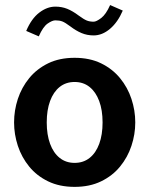

<svg xmlns="http://www.w3.org/2000/svg" viewBox="-20 -723 585 753"><path d="M272.6 -401.5Q306.8 -401.5 331.2 -382Q355.7 -362.4 369 -326.8Q382.3 -291.3 382.3 -242.9Q382.3 -194.7 369.2 -159Q356.1 -123.3 331.6 -103.8Q307.1 -84.2 272.6 -84.2Q238.5 -84.2 214 -103.8Q189.5 -123.3 176.4 -159Q163.3 -194.7 163.3 -242.9Q163.3 -291.3 176.4 -326.8Q189.5 -362.4 214 -382Q238.5 -401.5 272.6 -401.5ZM272.6 -496.3Q213.1 -496.3 168.7 -474.6Q124.3 -452.9 94.6 -416.6Q64.9 -380.2 50 -335.1Q35.2 -290 35.2 -242.9Q35.2 -196.2 50 -151.1Q64.9 -106 94.6 -69.6Q124.3 -33.2 168.9 -11.7Q213.5 9.9 272.6 9.9Q331.7 9.9 376.3 -11.7Q420.9 -33.2 450.7 -69.6Q480.6 -106 495.5 -151.1Q510.5 -196.2 510.5 -242.9Q510.5 -290 495.5 -335.1Q480.6 -380.2 450.7 -416.6Q420.9 -452.9 376.5 -474.6Q332 -496.3 272.6 -496.3ZM82.8 -601.7 132.1 -580.4Q148.6 -617.9 166.8 -630.6Q185.1 -643.2 196.9 -643.2Q213.1 -643.2 224.4 -638.9Q235.6 -634.6 255.9 -619.4Q278.1 -602.4 299.9 -593.3Q321.7 -584.1 347.3 -584.1Q380.9 -584.1 411.4 -609.9Q441.9 -635.7 461.5 -681.5L411.9 -703.2Q395.6 -666.4 376.7 -652.2Q357.8 -637.9 347.3 -637.9Q331.4 -637.9 319.9 -642.7Q308.3 -647.5 288.3 -662.2Q265.1 -679.7 243.7 -688.4Q222.2 -697 196.9 -697Q164.7 -697 133.9 -673.4Q103.1 -649.8 82.8 -601.7Z"/></svg>

Font: Estedad-VF-FD Black
Style: Regular
Weight: 900
Designer: Amin Abedi
Version: Version 4.000